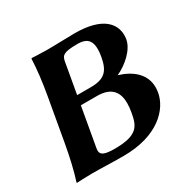

<svg xmlns="http://www.w3.org/2000/svg" viewBox="-145 -800 965 956"><g transform="rotate(-30 337.5 -322.5)"><path d="M285.1 -550C290.9 -583 303 -595 384 -595C430 -595 458 -577 458 -522.2C458 -510.3 456.7 -496.6 453.9 -481C441.1 -408 415.3 -375 332.3 -375H254.3ZM244.9 -322H337.9C427.6 -322 450.2 -271.5 450.2 -215.9C450.2 -199 448.2 -181.6 445.2 -165C433.1 -96 418 -50 284 -50C223 -50 204.1 -60.6 204.1 -85.2C204.1 -88.8 204.5 -92.8 205.2 -97ZM233.9 -645C199.9 -645 150.4 -648 150.4 -648L147.9 -645C145.8 -588 137.8 -520 124.6 -445L81.4 -200C68.2 -125 51.7 -54 34.1 0L34.6 3C34.6 3 85.1 0 120.1 0C192.1 0 214.6 3 303.6 3C502.6 3 594.4 -98 609.6 -184C611.4 -194.3 612.3 -204.2 612.3 -213.5C612.3 -291.5 552.3 -337.7 478.6 -360C534 -385 595.4 -438 605.1 -493C606.4 -500.6 607.1 -508.4 607.1 -516.4C607.1 -578.8 561.4 -648 396.4 -648C361.4 -648 296.9 -645 233.9 -645Z"/></g></svg>

Font: Linux Biolinum O 
Style: Bold Italic
Weight: 700
Designer: Philipp H. Poll
Foundry: Philipp H. Poll
Version: Version 1.3.2